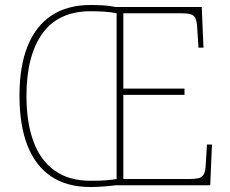

<svg xmlns="http://www.w3.org/2000/svg" viewBox="-20 -742 923 769"><path d="M342 7Q247 7 184 -36Q121 -79 89.5 -160.5Q58 -242 58 -359Q58 -476 90.5 -557Q123 -638 186.5 -680Q250 -722 343 -722Q367 -722 393.5 -720.5Q420 -719 443 -714H788L795 -551H775L770 -627Q769 -655 763 -668Q757 -681 743.5 -685Q730 -689 703 -689H474V-387H719V-362H474V-25H736Q760 -25 774 -28Q788 -31 795.5 -43Q803 -55 804 -82L809 -163H829L822 0H444Q420 3 393 5Q366 7 342 7ZM342 -18Q383 -18 406 -20Q429 -22 447 -25V-689Q422 -694 395 -695.5Q368 -697 343 -697Q214 -697 150 -608Q86 -519 86 -358Q86 -250 114.5 -174Q143 -98 200 -58Q257 -18 342 -18Z"/></svg>

Font: Noto Serif Thai Thin
Style: Regular
Weight: 250
Version: Version 2.001